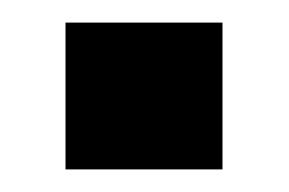

<svg xmlns="http://www.w3.org/2000/svg" viewBox="-20 -150 256 170"><path d="M38 0V-130H177V0Z"/></svg>

Font: Saira UltraCondensed Black
Style: Regular
Weight: 900
Width: 1
Designer: Hector Gatti with collaboration of the Omnibus-Type team
Foundry: Omnibus-Type
Version: Version 1.101